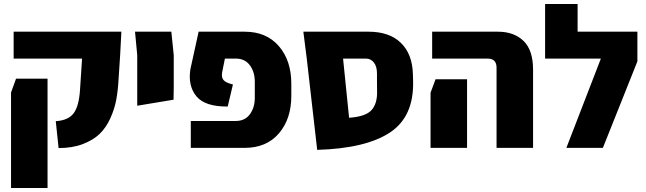

<svg xmlns="http://www.w3.org/2000/svg" viewBox="-20 -737 3222 957"><path d="M272 1 258 -133Q321 -137 347.5 -173Q374 -209 379 -292L389 -445H48V-579H585L579 -465L571 -342Q568 -286 559.5 -240Q551 -194 530 -147.5Q509 -101 477 -70Q445 -39 393 -19Q341 1 272 1ZM35 200V-276L60 -345H217V200Z M664 -210V-462L653 -579H834L846 -462V-303L845 -240Z M931 0V-134H1155Q1201 -134 1225.5 -167.5Q1250 -201 1250 -249V-330Q1250 -378 1225.5 -411.5Q1201 -445 1155 -445H1101L1087 -375Q1083 -350 1095 -337Q1107 -324 1141 -316L1115 -206Q1002 -205 959 -257Q916 -309 929 -392L970 -579H1200Q1308 -579 1370 -507Q1432 -435 1432 -320V-259Q1432 -144 1370 -72Q1308 0 1200 0Z M2039 -334Q2044 -156 1923.5 -76.5Q1803 3 1561 10L1509 -445L1492 -579H1817Q1921 -579 1978 -523.5Q2035 -468 2038 -369ZM1720 -150Q1763 -153 1791 -163Q1819 -173 1833 -189.5Q1847 -206 1853.5 -228.5Q1860 -251 1859.5 -278.5Q1859 -306 1859 -338V-371Q1859 -406 1843.5 -425.5Q1828 -445 1804 -445H1690Z M2455 0V-400Q2455 -445 2410 -445H2134V-579H2462Q2542 -579 2589.5 -533Q2637 -487 2637 -390V0ZM2126 0V-275L2151 -342H2308V0Z M2859 -579H3157V-431L2985 0H2803L2975 -445H2697V-717H2859Z"/></svg>

Font: Assistant ExtraBold
Style: Regular
Weight: 800
Designer: Hebrew By Ben Nathan, Latin by Paul Hunt
Version: Version 2.001;PS 002.001;hotconv 1.0.88;makeotf.lib2.5.64775